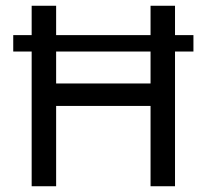

<svg xmlns="http://www.w3.org/2000/svg" viewBox="-20 -647 718 667"><path d="M652 -468H26V-525H652ZM90 0V-627H175V0ZM503 0V-627H588V0ZM145 -279V-357H548V-279Z"/></svg>

Font: Blinker
Style: Regular
Weight: 400
Designer: Juergen Huber
Foundry: supertype
Version: 1.017